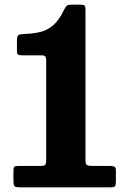

<svg xmlns="http://www.w3.org/2000/svg" viewBox="-20 -801 545 821"><path d="M37.5 -29V-71.5Q37.5 -86 42.5 -88.8Q47.5 -91.5 62.5 -91.5H151.5Q169 -91.5 173.2 -96Q177.5 -100.5 177.5 -117V-541Q177.5 -555.5 173.2 -560Q169 -564.5 155 -564.5H75Q63 -564.5 57.8 -567.2Q52.5 -570 52.5 -583V-631Q52.5 -649.5 61.5 -652.5Q70.5 -655.5 87 -656Q120.5 -657 150.5 -663.8Q180.5 -670.5 206.5 -692.2Q232.5 -714 254 -759Q259.5 -769.5 264.2 -775.2Q269 -781 286.5 -781H322Q336.5 -781 341 -777.8Q345.5 -774.5 345.5 -760.5V-119Q345.5 -99.5 351.2 -95.5Q357 -91.5 376.5 -91.5H450Q462 -91.5 468.8 -88.5Q475.5 -85.5 475.5 -73V-27Q475.5 -10.5 472.2 -5.2Q469 0 452.5 0H66Q47 0 42.2 -4.8Q37.5 -9.5 37.5 -29Z"/></svg>

Font: Besley* Narrow Heavy
Style: Regular
Weight: 800
Width: 4
Designer: Owen Earl
Foundry: indestructible type*
Version: Version 3.000; ttfautohint (v1.8.3)